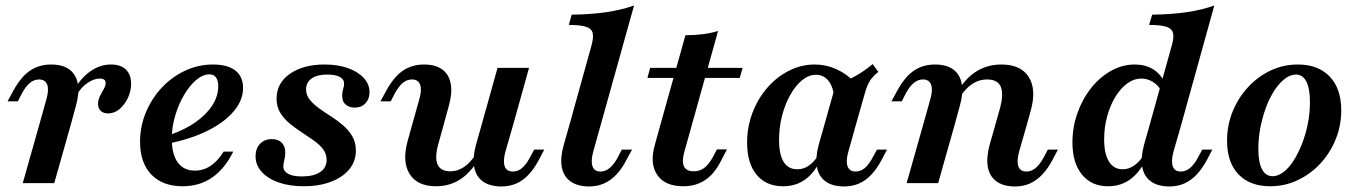

<svg xmlns="http://www.w3.org/2000/svg" viewBox="-20 -661 4905 693"><path d="M121 -208.1 147.6 -303.2Q157.3 -336.3 150.4 -355.2Q143.5 -374.2 121 -374.2Q103.2 -374.2 88.3 -362.1Q73.4 -350 59.7 -325L44.4 -295.2H7.3L27.4 -332.3Q44.4 -363.7 64.1 -385.1Q83.9 -406.5 108.9 -417.3Q133.9 -428.2 163.7 -428.2Q206.5 -428.2 230.6 -410.1Q254.8 -391.9 260.9 -358.5Q266.9 -325 254 -279L234.7 -208.1ZM62.1 0 121 -208.1H234.7L175.8 0ZM370.2 -251.6Q353.2 -251.6 343.5 -260.9Q333.9 -270.2 333.9 -285.5Q333.9 -300.8 340.7 -314.1Q347.6 -327.4 354.4 -339.5Q361.3 -351.6 361.3 -362.1Q361.3 -377.4 339.5 -377.4Q318.5 -377.4 294.8 -360.9Q271 -344.4 256.5 -316.9L248.4 -337.9Q272.6 -380.6 307.3 -404.4Q341.9 -428.2 380.6 -428.2Q415.3 -428.2 434.3 -410.1Q453.2 -391.9 453.2 -358.9Q453.2 -331.5 441.1 -306.5Q429 -281.5 410.5 -266.5Q391.9 -251.6 370.2 -251.6Z M639.5 11.3Q566.9 11.3 526.2 -31Q485.5 -73.4 485.5 -149.2Q485.5 -204.8 506.5 -255.2Q527.4 -305.6 564.1 -344.8Q600.8 -383.9 648.4 -406Q696 -428.2 748.4 -428.2Q801.6 -428.2 829.4 -406.5Q857.3 -384.7 857.3 -343.5Q857.3 -300 824.6 -260.5Q791.9 -221 732.3 -190.7Q672.6 -160.5 591.1 -143.5V-173.4Q647.6 -192.7 686.7 -220.6Q725.8 -248.4 746.8 -281.5Q767.7 -314.5 767.7 -349.2Q767.7 -371 759.3 -381.9Q750.8 -392.7 736.3 -392.7Q712.1 -392.7 687.9 -372.2Q663.7 -351.6 644 -317.7Q624.2 -283.9 612.1 -242.7Q600 -201.6 600 -160.5Q600 -104.8 621.4 -75Q642.7 -45.2 683.1 -45.2Q714.5 -45.2 740.3 -62.5Q766.1 -79.8 787.1 -113.7H821.8Q791.1 -51.6 745.6 -20.2Q700 11.3 639.5 11.3Z M1076.6 11.3Q1025 11.3 985.9 -2.4Q946.8 -16.1 924.6 -40.7Q902.4 -65.3 902.4 -96.8Q902.4 -125 918.5 -141.9Q934.7 -158.9 961.3 -158.9Q983.9 -158.9 996.8 -146Q1009.7 -133.1 1009.7 -110.5Q1009.7 -96.8 1006 -82.3Q1002.4 -67.7 1002.4 -58.9Q1004 -41.9 1021 -33.1Q1037.9 -24.2 1070.2 -24.2Q1112.1 -24.2 1135.5 -39.9Q1158.9 -55.6 1158.9 -83.9Q1158.9 -105.6 1146 -122.6Q1133.1 -139.5 1112.5 -154Q1091.9 -168.5 1069 -183.5Q1046 -198.4 1025.4 -215.3Q1004.8 -232.3 991.5 -254Q978.2 -275.8 978.2 -304.8Q978.2 -361.3 1026.6 -394.8Q1075 -428.2 1151.6 -428.2Q1199.2 -428.2 1235.5 -415.3Q1271.8 -402.4 1292.7 -379.8Q1313.7 -357.3 1313.7 -328.2Q1313.7 -304 1299.2 -288.3Q1284.7 -272.6 1260.5 -272.6Q1240.3 -272.6 1227.8 -283.5Q1215.3 -294.4 1215.3 -312.9Q1214.5 -325.8 1218.5 -339.1Q1222.6 -352.4 1221.8 -359.7Q1221.8 -375.8 1205.6 -383.9Q1189.5 -391.9 1160.5 -391.9Q1125 -391.9 1104.8 -377.8Q1084.7 -363.7 1084.7 -338.7Q1084.7 -317.7 1098 -301.2Q1111.3 -284.7 1131.5 -270.2Q1151.6 -255.6 1175 -240.7Q1198.4 -225.8 1218.5 -208.5Q1238.7 -191.1 1251.6 -169Q1264.5 -146.8 1264.5 -117.7Q1264.5 -79 1240.7 -50Q1216.9 -21 1174.2 -4.8Q1131.5 11.3 1076.6 11.3Z M1580.6 -208.1 1562.1 -141.1Q1548.4 -92.7 1559.3 -67.7Q1570.2 -42.7 1604.8 -42.7Q1635.5 -42.7 1661.7 -63.3Q1687.9 -83.9 1709.7 -126.6L1717.7 -105.6Q1687.9 -46.8 1647.2 -17.7Q1606.5 11.3 1554 11.3Q1486.3 11.3 1458.5 -33.1Q1430.6 -77.4 1451.6 -153.2L1466.9 -208.1ZM1466.9 -208.1 1493.5 -303.2Q1503.2 -336.3 1496.4 -355.2Q1489.5 -374.2 1466.9 -374.2Q1449.2 -374.2 1434.3 -362.1Q1419.4 -350 1405.6 -325L1390.3 -295.2H1353.2L1373.4 -332.3Q1390.3 -363.7 1410.1 -385.1Q1429.8 -406.5 1454.8 -417.3Q1479.8 -428.2 1509.7 -428.2Q1552.4 -428.2 1576.6 -410.1Q1600.8 -391.9 1606.9 -358.5Q1612.9 -325 1600 -279L1580.6 -208.1ZM1717.7 -208.1 1775.8 -416.1H1889.5L1831.5 -208.1ZM1804 -112.9Q1795.2 -79.8 1801.6 -60.9Q1808.1 -41.9 1831.5 -41.9Q1849.2 -41.9 1864.1 -54.4Q1879 -66.9 1891.9 -91.1L1908.1 -121H1944.4L1925 -83.9Q1908.1 -52.4 1888.3 -31Q1868.5 -9.7 1844 1.2Q1819.4 12.1 1787.9 12.1Q1746 11.3 1721.8 -6.9Q1697.6 -25 1691.5 -58.1Q1685.5 -91.1 1697.6 -137.1L1717.7 -208.1H1831.5Z M2034.7 -208.1 2114.5 -495.2Q2122.6 -524.2 2119.4 -540.7Q2116.1 -557.3 2096 -564.1Q2075.8 -571 2033.1 -571L2043.5 -608.1Q2112.9 -608.9 2167.7 -616.9Q2222.6 -625 2268.5 -641.1L2147.6 -208.1ZM2121 -112.9Q2112.1 -79.8 2118.5 -60.9Q2125 -41.9 2147.6 -41.9Q2165.3 -41.9 2180.2 -54.4Q2195.2 -66.9 2208.9 -91.1L2224.2 -121H2261.3L2241.1 -83.9Q2225 -52.4 2204.8 -31Q2184.7 -9.7 2160.1 1.2Q2135.5 12.1 2104.8 12.1Q2062.9 11.3 2038.3 -6.9Q2013.7 -25 2007.7 -58.1Q2001.6 -91.1 2014.5 -137.1L2034.7 -208.1H2147.6Z M2362.9 -208.1 2454 -533.9Q2487.1 -533.9 2516.1 -537.5Q2545.2 -541.1 2571.8 -549.2L2476.6 -208.1ZM2316.9 -379.8 2326.6 -416.1H2660.5L2650 -379.8ZM2446 11.3Q2380.6 11.3 2352.4 -29.4Q2324.2 -70.2 2343.5 -137.9L2362.9 -208.1H2476.6L2450 -112.9Q2440.3 -78.2 2448.8 -60.5Q2457.3 -42.7 2483.9 -42.7Q2505.6 -42.7 2522.2 -55.2Q2538.7 -67.7 2553.2 -94.4L2567.7 -121.8H2604L2579 -74.2Q2565.3 -47.6 2546 -28.2Q2526.6 -8.9 2502 1.2Q2477.4 11.3 2446 11.3Z M2806.5 11.3Q2745.2 11.3 2710.9 -30.2Q2676.6 -71.8 2676.6 -146Q2676.6 -203.2 2696 -254Q2715.3 -304.8 2749.2 -344Q2783.1 -383.1 2827.4 -405.6Q2871.8 -428.2 2921 -428.2Q2961.3 -428.2 2998.8 -411.3Q3036.3 -394.4 3068.5 -361.3L2991.1 -309.7Q2987.1 -348.4 2969.8 -369.8Q2952.4 -391.1 2925 -391.1Q2899.2 -391.1 2875.4 -371.8Q2851.6 -352.4 2832.7 -319Q2813.7 -285.5 2802.8 -243.5Q2791.9 -201.6 2791.9 -156.5Q2791.9 -103.2 2808.5 -76.6Q2825 -50 2858.1 -50Q2881.5 -50 2901.2 -64.5Q2921 -79 2937.9 -107.3L2946 -93.5Q2923.4 -41.1 2888.7 -14.9Q2854 11.3 2806.5 11.3ZM2954.8 -208.1 2996 -354.8Q3035.5 -368.5 3067.3 -386.3Q3099.2 -404 3129.8 -429.8L3150 -401.6Q3136.3 -390.3 3127 -379Q3117.7 -367.7 3111.3 -352.8Q3104.8 -337.9 3099.2 -316.1L3068.5 -208.1ZM3041.9 -112.9Q3032.3 -79.8 3039.1 -60.9Q3046 -41.9 3068.5 -41.9Q3086.3 -41.9 3101.2 -54.4Q3116.1 -66.9 3129 -91.1L3145.2 -121H3181.5L3162.1 -83.9Q3145.2 -52.4 3125.4 -31Q3105.6 -9.7 3081 1.2Q3056.5 12.1 3025 12.1Q2983.1 11.3 2958.9 -6.9Q2934.7 -25 2928.6 -58.1Q2922.6 -91.1 2934.7 -137.1L2954.8 -208.1H3068.5Z M3571.8 -208.1 3589.5 -271Q3603.2 -322.6 3591.9 -348.4Q3580.6 -374.2 3542.7 -374.2Q3510.5 -374.2 3483.1 -353.6Q3455.6 -333.1 3433.1 -289.5L3425 -309.7Q3454.8 -369.4 3497.2 -398.8Q3539.5 -428.2 3594.4 -428.2Q3664.5 -428.2 3693.1 -383.1Q3721.8 -337.9 3700 -260.5L3685.5 -208.1ZM3311.3 -208.1 3337.9 -303.2Q3347.6 -336.3 3340.7 -355.2Q3333.9 -374.2 3311.3 -374.2Q3293.5 -374.2 3278.6 -362.1Q3263.7 -350 3250 -325L3234.7 -295.2H3197.6L3217.7 -332.3Q3234.7 -363.7 3254.4 -385.1Q3274.2 -406.5 3299.2 -417.3Q3324.2 -428.2 3354 -428.2Q3396.8 -428.2 3421 -410.1Q3445.2 -391.9 3451.2 -358.5Q3457.3 -325 3444.4 -279L3425 -208.1ZM3252.4 0 3311.3 -208.1H3425L3366.1 0ZM3658.1 -112.9Q3649.2 -79.8 3655.6 -60.9Q3662.1 -41.9 3684.7 -41.9Q3702.4 -41.9 3717.7 -54.4Q3733.1 -66.9 3746 -91.1L3762.1 -121H3798.4L3779 -83.9Q3762.1 -52.4 3741.9 -31Q3721.8 -9.7 3697.6 1.2Q3673.4 12.1 3641.9 12.1Q3600 11.3 3575.8 -6.9Q3551.6 -25 3545.6 -58.1Q3539.5 -91.1 3551.6 -137.1L3571.8 -208.1H3685.5Z M3979.8 11.3Q3919.4 11.3 3885.1 -31Q3850.8 -73.4 3850.8 -146.8Q3850.8 -202.4 3869 -253.2Q3887.1 -304 3918.5 -343.5Q3950 -383.1 3990.7 -405.6Q4031.5 -428.2 4075.8 -428.2Q4113.7 -428.2 4141.5 -411.3Q4169.4 -394.4 4181.5 -365.3L4170.2 -335.5Q4158.9 -354.8 4139.9 -366.1Q4121 -377.4 4100 -377.4Q4072.6 -377.4 4048.4 -359.7Q4024.2 -341.9 4005.6 -311.3Q3987.1 -280.6 3976.2 -241.1Q3965.3 -201.6 3965.3 -158.1Q3965.3 -105.6 3982.7 -77.8Q4000 -50 4032.3 -50Q4054.8 -50 4075 -64.5Q4095.2 -79 4112.1 -107.3L4120.2 -93.5Q4096.8 -41.9 4061.7 -15.3Q4026.6 11.3 3979.8 11.3ZM4129 -208.1 4208.9 -495.2Q4217.7 -524.2 4214.1 -540.7Q4210.5 -557.3 4190.7 -564.1Q4171 -571 4127.4 -571L4138.7 -608.1Q4207.3 -608.9 4262.5 -616.9Q4317.7 -625 4362.9 -641.1L4242.7 -208.1ZM4215.3 -112.9Q4206.5 -79.8 4212.9 -60.9Q4219.4 -41.9 4241.9 -41.9Q4259.7 -41.9 4275 -54.4Q4290.3 -66.9 4303.2 -91.1L4319.4 -121H4355.6L4336.3 -83.9Q4319.4 -52.4 4299.2 -31Q4279 -9.7 4254.8 1.2Q4230.6 12.1 4199.2 12.1Q4157.3 11.3 4133.1 -6.9Q4108.9 -25 4102.8 -58.1Q4096.8 -91.1 4108.9 -137.1L4129 -208.1H4242.7Z M4565.3 11.3Q4491.1 11.3 4450 -31.9Q4408.9 -75 4408.9 -153.2Q4408.9 -208.9 4429 -258.5Q4449.2 -308.1 4484.7 -346.4Q4520.2 -384.7 4566.1 -406.5Q4612.1 -428.2 4664.5 -428.2Q4737.9 -428.2 4779.4 -384.7Q4821 -341.1 4821 -262.9Q4821 -207.3 4800.8 -157.7Q4780.6 -108.1 4745.2 -70.2Q4709.7 -32.3 4663.3 -10.5Q4616.9 11.3 4565.3 11.3ZM4573.4 -25Q4592.7 -25 4612.5 -39.9Q4632.3 -54.8 4649.2 -81.5Q4666.1 -108.1 4679.4 -141.9Q4692.7 -175.8 4700.4 -214.5Q4708.1 -253.2 4708.1 -291.9Q4708.1 -341.1 4695.2 -366.5Q4682.3 -391.9 4657.3 -391.9Q4637.1 -391.9 4617.3 -376.6Q4597.6 -361.3 4580.2 -335.1Q4562.9 -308.9 4550 -274.6Q4537.1 -240.3 4529.4 -201.6Q4521.8 -162.9 4521.8 -124.2Q4521.8 -75 4535.1 -50Q4548.4 -25 4573.4 -25Z"/></svg>

Font: Playfair 9pt
Style: Bold Italic
Weight: 700
Italic angle: -15.6°
Designer: Claus Eggers Sørensen
Foundry: Claus Eggers Sørensen
Version: Version 2.203